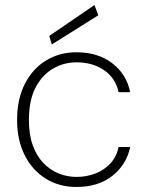

<svg xmlns="http://www.w3.org/2000/svg" viewBox="-20 -732 586 764"><path d="M284 12Q215 12 161.5 -21.5Q108 -55 78 -115Q48 -175 48 -254Q48 -338 79 -398.5Q110 -459 163.5 -491.5Q217 -524 284 -524Q370 -524 427 -480Q484 -436 498 -365H452Q440 -421 394.5 -452.5Q349 -484 284 -484Q234 -484 191 -459Q148 -434 121.5 -383.5Q95 -333 95 -254Q95 -196 110.5 -153.5Q126 -111 153 -83Q180 -55 214 -41.5Q248 -28 284 -28Q325 -28 360.5 -42Q396 -56 420 -82.5Q444 -109 452 -147H498Q484 -78 428 -33Q372 12 284 12ZM186 -555 176 -589 356 -712 371 -671Z"/></svg>

Font: DM Sans 12pt ExtraLight
Style: Regular
Weight: 250
Version: Version 4.004;gftools[0.9.30]